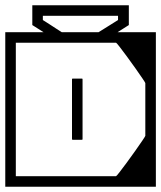

<svg xmlns="http://www.w3.org/2000/svg" viewBox="-40 -708 611 728"><path d="M-20 -188V-398H20Q20 -398 20 -382.2Q20 -366.5 20 -345.5Q20 -324.5 20 -308.8Q20 -293 20 -293Q20 -293 20 -293Q20 -293 20 -293Q20 -293 20 -293Q20 -293 20 -293Q20 -293 20 -277.2Q20 -261.5 20 -240.5Q20 -219.5 20 -203.8Q20 -188 20 -188ZM233 -288Q233 -288 233 -300Q233 -312 233 -329.5Q233 -347 233 -364.5Q233 -382 233 -394Q233 -406 233 -406Q233 -406 233 -406Q233 -406 233 -406Q233 -408 233.2 -408.8Q233.5 -409.5 234.2 -409.8Q235 -410 237 -410Q242.5 -410 247.8 -410Q253 -410 258.2 -410Q263.5 -410 269 -410Q271 -410 271.8 -409.8Q272.5 -409.5 272.8 -408.8Q273 -408 273 -406Q273 -406 273 -406Q273 -406 273 -406Q273 -406 273 -394Q273 -382 273 -364.5Q273 -347 273 -329.5Q273 -312 273 -300Q273 -288 273 -288Q273 -288 273 -280.2Q273 -272.5 273 -260.5Q273 -248.5 273 -235Q273 -221.5 273 -209.5Q273 -197.5 273 -189.8Q273 -182 273 -182Q273 -182 273 -182Q273 -182 273 -182Q273 -180 272.8 -179.2Q272.5 -178.5 271.8 -178.2Q271 -178 269 -178Q261 -178 253.2 -178Q245.5 -178 237 -178Q235 -178 234.2 -178.2Q233.5 -178.5 233.2 -179.2Q233 -180 233 -182Q233 -182 233 -182Q233 -182 233 -182Q233 -182 233 -189.8Q233 -197.5 233 -209.5Q233 -221.5 233 -235Q233 -248.5 233 -260.5Q233 -272.5 233 -280.2Q233 -288 233 -288ZM-20 -279H20Q20 -279 20 -261.8Q20 -244.5 20 -217.2Q20 -190 20 -159.5Q20 -129 20 -101.8Q20 -74.5 20 -57.2Q20 -40 20 -40Q20 -40 20 -40Q20 -40 20 -40Q20 -40 20 -40Q20 -40 20 -40Q20 -40 20 -40Q20 -40 20 -40Q20 -40 20 -40Q20 -40 20 -40Q20 -40 20 -40Q20 -40 20 -40Q20 -40 20 -40Q20 -40 20 -40Q20 -40 20 -40Q20 -40 38.2 -40Q56.5 -40 85.2 -40Q114 -40 146 -40Q178 -40 206.8 -40Q235.5 -40 253.8 -40Q272 -40 272 -40Q272 -30.5 272 -20.2Q272 -10 272 0Q272 0 272 0Q272 0 272 0Q272 0 272 0Q272 0 272 0Q272 0 272 0Q272 0 251 0Q230 0 196.8 0Q163.5 0 126 0Q88.5 0 55.2 0Q22 0 1 0Q-20 0 -20 0Q-20 0 -20 0Q-20 0 -20 0Q-20 0 -20 0Q-20 0 -20 0Q-20 0 -20 -20.2Q-20 -40.5 -20 -72.2Q-20 -104 -20 -139.5Q-20 -175 -20 -206.8Q-20 -238.5 -20 -258.8Q-20 -279 -20 -279ZM-20 -307Q-20 -307 -20 -327.2Q-20 -347.5 -20 -379.2Q-20 -411 -20 -446.5Q-20 -482 -20 -513.8Q-20 -545.5 -20 -565.8Q-20 -586 -20 -586Q-20 -586 -20 -586Q-20 -586 -20 -586Q-20 -586 -20 -586Q-20 -586 -20 -586Q-20 -586 1 -586Q22 -586 55.2 -586Q88.5 -586 126 -586Q163.5 -586 196.8 -586Q230 -586 251 -586Q272 -586 272 -586Q272 -586 272 -586Q272 -586 272 -586Q272 -586 272 -586Q272 -586 272 -586Q272 -586 272 -586Q272 -576.5 272 -566.2Q272 -556 272 -546Q272 -546 253.8 -546Q235.5 -546 206.8 -546Q178 -546 146 -546Q114 -546 85.2 -546Q56.5 -546 38.2 -546Q20 -546 20 -546Q20 -546 20 -546Q20 -546 20 -546Q20 -546 20 -546Q20 -546 20 -546Q20 -546 20 -546Q20 -546 20 -546Q20 -546 20 -546Q20 -546 20 -546Q20 -546 20 -546Q20 -546 20 -546Q20 -546 20 -546Q20 -546 20 -546Q20 -546 20 -546Q20 -546 20 -528.8Q20 -511.5 20 -484.2Q20 -457 20 -426.5Q20 -396 20 -368.8Q20 -341.5 20 -324.2Q20 -307 20 -307ZM551 -98H511Q511 -98 511 -137.8Q511 -177.5 511 -268Q511 -268 511 -270.5Q511 -273 511 -273Q511 -273 511 -275.5Q511 -278 511 -278Q511 -376.5 511 -422.2Q511 -468 511 -468H551ZM551 -279Q551 -279 551 -258.8Q551 -238.5 551 -206.8Q551 -175 551 -139.5Q551 -104 551 -72.2Q551 -40.5 551 -20.2Q551 0 551 0Q551 0 551 0Q551 0 551 0Q551 0 551 0Q551 0 551 0Q551 0 530 0Q509 0 475.8 0Q442.5 0 405 0Q367.5 0 334.2 0Q301 0 280 0Q259 0 259 0Q259 0 259 0Q259 0 259 0Q259 0 259 0Q259 0 259 0Q259 0 259 0V-40Q259 -40 273.2 -40Q287.5 -40 308.5 -40Q329.5 -40 350.5 -40Q371.5 -40 385.8 -40Q400 -40 400 -40Q400 -40 400 -40Q400 -40 400 -40Q400 -40 400 -40Q401.5 -40 413.2 -55Q425 -70 441.2 -92.2Q457.5 -114.5 473.5 -137Q489.5 -159.5 500.2 -175.5Q511 -191.5 511 -193Q511 -193 511 -201.8Q511 -210.5 511 -223.2Q511 -236 511 -248.8Q511 -261.5 511 -270.2Q511 -279 511 -279ZM551 -307H511Q511 -307 511 -315.8Q511 -324.5 511 -337.2Q511 -350 511 -362.8Q511 -375.5 511 -384.2Q511 -393 511 -393Q511 -394.5 500.2 -410.5Q489.5 -426.5 473.5 -449Q457.5 -471.5 441.2 -493.8Q425 -516 413.2 -531Q401.5 -546 400 -546Q400 -546 400 -546Q400 -546 400 -546Q400 -546 400 -546Q400 -546 385.8 -546Q371.5 -546 350.5 -546Q329.5 -546 308.5 -546Q287.5 -546 273.2 -546Q259 -546 259 -546V-586Q259 -586 259 -586Q259 -586 259 -586Q259 -586 259 -586Q259 -586 259 -586Q259 -586 259 -586Q259 -586 280 -586Q301 -586 334.2 -586Q367.5 -586 405 -586Q442.5 -586 475.8 -586Q509 -586 530 -586Q551 -586 551 -586Q551 -586 551 -586Q551 -586 551 -586Q551 -586 551 -586Q551 -586 551 -586Q551 -586 551 -565.8Q551 -545.5 551 -513.8Q551 -482 551 -446.5Q551 -411 551 -379.2Q551 -347.5 551 -327.2Q551 -307 551 -307ZM327.5 -582Q327.5 -582 335.5 -587Q343.5 -592 355.5 -599.5Q367.5 -607 379.5 -614.5Q391.5 -622 399.5 -627Q407.5 -632 407.5 -632Q407.5 -632 407.5 -632Q407.5 -632 407.5 -632Q407.5 -632 407.5 -636Q407.5 -640 407.5 -644Q407.5 -648 407.5 -648Q392 -648 378 -648Q364 -648 350.8 -648Q337.5 -648 324 -648Q310.5 -648 296 -648Q281.5 -648 265.5 -648Q249 -648 234.5 -648Q220 -648 206.5 -648Q193 -648 179.5 -648Q166 -648 152 -648Q138 -648 122.5 -648Q122.5 -648 122.5 -644Q122.5 -640 122.5 -636Q122.5 -632 122.5 -632Q122.5 -632 122.5 -632Q122.5 -632 122.5 -632Q122.5 -632 130.5 -627Q138.5 -622 150 -614.5Q161.5 -607 173 -599.5Q184.5 -592 192.5 -587Q200.5 -582 200.5 -582L145.5 -573Q145.5 -573 136 -579Q126.5 -585 114 -593Q101.5 -601 92 -607Q82.5 -613 82.5 -613Q82.5 -613 82.5 -613Q82.5 -613 82.5 -613Q82.5 -613 82.5 -624.2Q82.5 -635.5 82.5 -650.5Q82.5 -665.5 82.5 -676.8Q82.5 -688 82.5 -688Q118 -688 143.8 -688Q169.5 -688 187.8 -688Q206 -688 219.2 -688Q232.5 -688 243.5 -688Q254.5 -688 265.5 -688Q275.5 -688 287.5 -688Q299.5 -688 314.5 -688Q329.5 -688 348.8 -688Q368 -688 392.8 -688Q417.5 -688 448.5 -688Q448.5 -688 448.5 -676.8Q448.5 -665.5 448.5 -650.5Q448.5 -635.5 448.5 -624.2Q448.5 -613 448.5 -613Q448.5 -613 448.5 -613Q448.5 -613 448.5 -613Q448.5 -613 439 -607Q429.5 -601 417 -593Q404.5 -585 395 -579Q385.5 -573 385.5 -573Z"/></svg>

Font: Honk
Style: Regular
Weight: 400
Designer: Noopur Datye & Yesha Goshar
Foundry: Ek Type
Version: Version 1.000